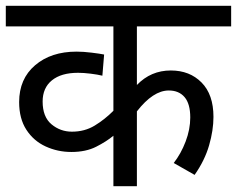

<svg xmlns="http://www.w3.org/2000/svg" viewBox="-20 -642 817 662"><path d="M777 -551H452V-349Q500 -399 569 -399Q634 -399 675 -357.5Q716 -316 716 -239Q716 -193 701 -141Q686 -89 651 -39L579 -80Q604 -112 620 -154Q636 -196 636 -237Q636 -284 616.5 -307Q597 -330 562 -330Q508 -330 452 -258V0H371V-174Q347 -154 311.5 -136Q276 -118 226 -118Q179 -118 137.5 -137Q96 -156 71 -194.5Q46 -233 46 -290Q46 -370 101 -417Q156 -464 244 -464Q267 -464 295.5 -460.5Q324 -457 339 -454L333 -381Q317 -385 292.5 -388Q268 -391 249 -391Q191 -391 159 -365Q127 -339 127 -292Q127 -239 157.5 -213.5Q188 -188 228 -188Q272 -188 306.5 -209Q341 -230 371 -260V-551H0V-622H777Z"/></svg>

Font: Noto Sans
Style: Regular
Weight: 400
Designer: Monotype Design Team
Foundry: Monotype Imaging Inc.
Version: Version 2.007